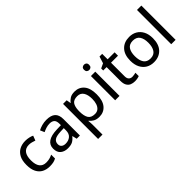

<svg xmlns="http://www.w3.org/2000/svg" viewBox="84 -1766 3012 3012"><g transform="rotate(-45 1590.0 -260.0)"><path d="M300 10Q227 10 171.5 -19Q116 -48 84.5 -109Q53 -170 53 -266Q53 -365 86.5 -427Q120 -489 177 -518.5Q234 -548 307 -548Q350 -548 389 -539Q428 -530 453 -517L423 -438Q397 -448 365.5 -456Q334 -464 305 -464Q154 -464 154 -267Q154 -172 191 -122.5Q228 -73 301 -73Q346 -73 379.5 -82.5Q413 -92 442 -107V-21Q414 -6 381 2Q348 10 300 10Z M775 -547Q875 -547 924 -503Q973 -459 973 -365V0H902L884 -76H880Q845 -32 806 -11Q767 10 699 10Q626 10 578 -29Q530 -68 530 -151Q530 -232 593 -275.5Q656 -319 785 -323L877 -326V-356Q877 -420 849 -445Q821 -470 770 -470Q728 -470 690 -457.5Q652 -445 619 -429L588 -500Q625 -520 673.5 -533.5Q722 -547 775 -547ZM800 -258Q705 -254 668 -226.5Q631 -199 631 -150Q631 -107 657.5 -87Q684 -67 725 -67Q790 -67 833 -103Q876 -139 876 -213V-261Z M1400 -548Q1497 -548 1557 -478.5Q1617 -409 1617 -270Q1617 -132 1557 -61Q1497 10 1398 10Q1337 10 1297 -13Q1257 -36 1234 -67H1228Q1230 -49 1232 -24Q1234 1 1234 20V240H1137V-538H1217L1230 -465H1234Q1258 -500 1297 -524Q1336 -548 1400 -548ZM1379 -467Q1300 -467 1268 -422.5Q1236 -378 1234 -287V-270Q1234 -174 1265.5 -122.5Q1297 -71 1381 -71Q1427 -71 1457 -96.5Q1487 -122 1502 -167Q1517 -212 1517 -271Q1517 -361 1483 -414Q1449 -467 1379 -467Z M1852 -538V0H1755V-538ZM1805 -741Q1827 -741 1843.5 -727Q1860 -713 1860 -682Q1860 -652 1843.5 -637.5Q1827 -623 1805 -623Q1781 -623 1764.5 -637.5Q1748 -652 1748 -682Q1748 -713 1764.5 -727Q1781 -741 1805 -741Z M2207 -69Q2228 -69 2249 -73Q2270 -77 2285 -81V-7Q2269 0 2241.5 5Q2214 10 2188 10Q2144 10 2108 -4.5Q2072 -19 2050 -56Q2028 -93 2028 -158V-463H1953V-508L2031 -545L2067 -659H2126V-538H2281V-463H2126V-160Q2126 -114 2148.5 -91.5Q2171 -69 2207 -69Z M2863 -270Q2863 -136 2794.5 -63Q2726 10 2610 10Q2538 10 2482 -22.5Q2426 -55 2393.5 -118Q2361 -181 2361 -270Q2361 -403 2429 -475.5Q2497 -548 2613 -548Q2687 -548 2743 -515Q2799 -482 2831 -420.5Q2863 -359 2863 -270ZM2462 -270Q2462 -177 2498 -123.5Q2534 -70 2612 -70Q2690 -70 2726 -123.5Q2762 -177 2762 -270Q2762 -363 2726 -414.5Q2690 -466 2611 -466Q2533 -466 2497.5 -414.5Q2462 -363 2462 -270Z M3096 0H2999V-760H3096Z"/></g></svg>

Font: Noto Sans Sundanese Medium
Style: Regular
Weight: 500
Version: Version 2.003